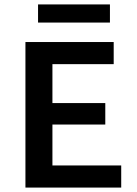

<svg xmlns="http://www.w3.org/2000/svg" viewBox="-20 -848 619 868"><path d="M528 0H95V-658H494V-558H217V-100H528ZM134 -285V-382H456V-285ZM152 -746V-828H477V-746Z"/></svg>

Font: Ysabeau Office
Style: Bold
Weight: 700
Designer: Christian Thalmann (Catharsis Fonts)
Version: Version 2.001;gftools[0.9.30]; featfreeze: tnum,lnum,ss02